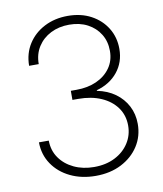

<svg xmlns="http://www.w3.org/2000/svg" viewBox="-84 -805 748 883"><g transform="rotate(-10 290.5 -363.5)"><path d="M292.5 9.8Q226.6 9.8 174.3 -15.4Q122.1 -40.5 91.8 -85.2Q61.5 -129.9 61 -187.5H106.9Q107.4 -141.1 131.8 -106.2Q156.2 -71.3 198 -51.5Q239.7 -31.7 292 -31.7Q347.7 -31.7 389.4 -53Q431.2 -74.2 454.8 -110.8Q478.5 -147.5 478.5 -192.4Q478.5 -240.7 452.4 -276.9Q426.3 -313 380.4 -333Q334.5 -353 273.4 -353H246.6V-395.5H273.4Q325.7 -395.5 366.7 -413.8Q407.7 -432.1 431.6 -465.8Q455.6 -499.5 455.6 -545.4Q455.6 -589.4 434.8 -623.3Q414.1 -657.2 377.2 -676.8Q340.3 -696.3 291.5 -696.3Q243.2 -696.3 205.1 -677Q167 -657.7 144.8 -623Q122.6 -588.4 122.6 -542H77.6Q78.1 -599.6 106.2 -643.6Q134.3 -687.5 182.6 -712.4Q231 -737.3 292 -737.3Q353.5 -737.3 400.4 -712.2Q447.3 -687 473.6 -644Q500 -601.1 500 -546.9Q500 -484.9 463.6 -439.7Q427.2 -394.5 364.7 -377.4V-374.5Q413.6 -364.7 449 -339.1Q484.4 -313.5 503.9 -275.9Q523.4 -238.3 523.4 -192.4Q523.4 -134.8 493.9 -89.1Q464.4 -43.5 412.4 -16.8Q360.4 9.8 292.5 9.8Z"/></g></svg>

Font: Inter 20pt ExtraLight
Style: Regular
Weight: 250
Version: Version 4.001;git-66647c0bb